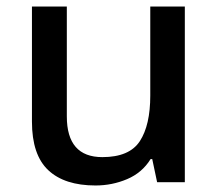

<svg xmlns="http://www.w3.org/2000/svg" viewBox="-20 -559 670 589"><path d="M547 -539V0H462L447 -71H442Q416 -29 370 -9.5Q324 10 273 10Q178 10 128 -37Q78 -84 78 -186V-539H185V-202Q185 -77 294 -77Q377 -77 409 -126Q441 -175 441 -266V-539Z"/></svg>

Font: Noto Sans Tamil Medium
Style: Regular
Weight: 500
Designer: Jelle Bosma - Monotype Design Team
Foundry: Monotype Imaging Inc.
Version: Version 2.004; ttfautohint (v1.8.4.7-5d5b)